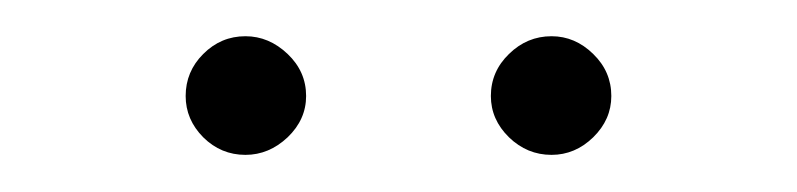

<svg xmlns="http://www.w3.org/2000/svg" viewBox="-20 -694 440 106"><path d="M149 -641Q149 -628 138.8 -618.2Q128.5 -608.5 115.5 -608.5Q102 -608.5 92.2 -618.2Q82.5 -628 82.5 -641Q82.5 -654.5 92.2 -664.2Q102 -674 115.5 -674Q128.5 -674 138.8 -664.2Q149 -654.5 149 -641ZM317.5 -641Q317.5 -628 307.5 -618.2Q297.5 -608.5 284.5 -608.5Q271 -608.5 261 -618.2Q251 -628 251 -641Q251 -654.5 261 -664.2Q271 -674 284.5 -674Q297.5 -674 307.5 -664.2Q317.5 -654.5 317.5 -641Z"/></svg>

Font: Lato 2
Style: Regular
Weight: 200
Designer: Lukasz Dziedzic with Adam Twardoch and Botio Nikoltchev
Foundry: tyPoland Lukasz Dziedzic
Version: Version 2.015; 2015-08-06; http://www.latofonts.com/